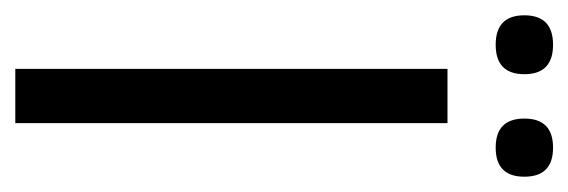

<svg xmlns="http://www.w3.org/2000/svg" viewBox="-267 -477 743 251"><g transform="rotate(90 104.5 -351.5)"><path d="M210 -665.5Q210 -628 172 -628Q134 -628 134 -665.5Q134 -703 172 -703Q210 -703 210 -665.5ZM37.5 -628Q-1 -628 -1 -665.5Q-1 -703 37.5 -703Q76 -703 76 -665.5Q76 -628 37.5 -628ZM69 -565H140V0H69Z"/></g></svg>

Font: Khand
Style: Regular
Weight: 400
Designer: Devanagari: Sanchit Sawaria, Jyotish Sonowal; Latin: Satya Rajpurohit
Foundry: Indian Type Foundry
Version: Version 1.101;PS 1.0;hotconv 1.0.78;makeotf.lib2.5.61930; tt